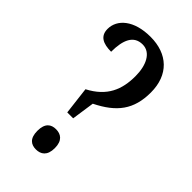

<svg xmlns="http://www.w3.org/2000/svg" viewBox="-225 -795 873 873"><g transform="rotate(45 212.0 -358.5)"><path d="M172 -213H210L226 -323C329 -374 377 -436 377 -546C377 -659 307 -724 197 -724C90 -724 33 -672 33 -611C33 -565 66 -549 118 -549C118 -625 139 -674 196 -674C248 -674 275 -619 275 -549C275 -463 248 -394 156 -346ZM190 7C221 7 247 -9 247 -58C247 -107 221 -123 190 -123C159 -123 135 -107 135 -58C135 -9 159 7 190 7Z"/></g></svg>

Font: Noto Serif Khmer ExtraCondensed Medium
Style: Regular
Weight: 500
Width: 2
Designer: Danh Hong and the Monotype Design Team
Foundry: Monotype Imaging Inc.
Version: Version 2.004